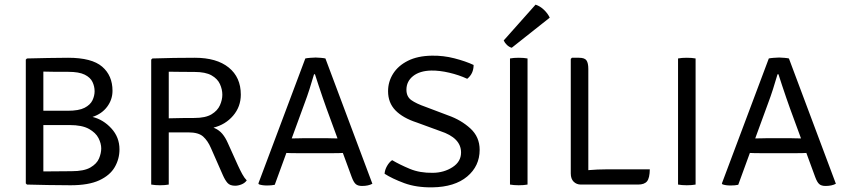

<svg xmlns="http://www.w3.org/2000/svg" viewBox="-20 -794 3634 826"><path d="M96 -542.5Q143 -543.5 186.5 -544.5Q230 -545.5 273 -545.5Q375 -545.5 419.5 -507.2Q464 -469 464 -403.5Q464 -365.5 441 -334.8Q418 -304 378 -291Q424.5 -279.5 459.2 -241.5Q494 -203.5 494 -151.5Q494 -110 473.5 -74.8Q453 -39.5 407 -18.2Q361 3 284 3Q228 3 186.2 2Q144.5 1 96 0L91 -5V-537.5ZM273.5 -485Q252.5 -485 221.2 -485Q190 -485 166.5 -486V-317.5H271.5Q319 -317.5 343.8 -330.2Q368.5 -343 377.8 -362.5Q387 -382 387 -401.5Q387 -422 378 -441.2Q369 -460.5 344.5 -472.8Q320 -485 273.5 -485ZM166.5 -56.5Q197 -56.5 227.5 -57Q258 -57.5 288.5 -57.5Q341.5 -57.5 369 -73.5Q396.5 -89.5 406 -112.2Q415.5 -135 415.5 -155.5Q415.5 -176.5 403.8 -199.8Q392 -223 362.5 -239.5Q333 -256 279.5 -256H166.5Z M1016 -387Q1016 -335 982.8 -296.2Q949.5 -257.5 898.5 -245Q922.5 -235 936.2 -218.5Q950 -202 960 -179L1004 -81.5Q1013 -62 1022.2 -45Q1031.5 -28 1041.5 -18Q1033.5 -6.5 1019.2 -0.8Q1005 5 991.5 5Q969.5 5 959 -6.8Q948.5 -18.5 939 -40L887.5 -157Q874 -188.5 854 -206.5Q834 -224.5 790.5 -224.5H706V0Q690 3 668 3Q658.5 3 648.2 2.2Q638 1.5 630.5 0V-537.5L635.5 -542.5Q684 -544 728.2 -544.8Q772.5 -545.5 818.5 -545.5Q912 -545.5 964 -503.5Q1016 -461.5 1016 -387ZM706 -485.5V-285Q736 -286 765 -286.2Q794 -286.5 816 -286.5Q864 -286.5 890 -302.2Q916 -318 926.2 -341.2Q936.5 -364.5 936.5 -386.5Q936.5 -409.5 926.2 -432.2Q916 -455 890 -469.8Q864 -484.5 816.5 -484.5Q794.5 -484.5 762.5 -484.8Q730.5 -485 706 -485.5Z M1277 -135Q1274 -135 1261.2 -135Q1248.5 -135 1234.2 -135.2Q1220 -135.5 1212 -136L1162 1Q1148 4 1129 4Q1108 4 1094 -1L1091.5 -4.5L1293.5 -542.5Q1299.5 -544 1314 -545.2Q1328.5 -546.5 1338 -546.5Q1347 -546.5 1360.5 -545.2Q1374 -544 1380 -542.5L1582 -3.5Q1564.5 6 1537.5 6Q1520 6 1510.8 -1.8Q1501.5 -9.5 1493 -32.5L1455 -136Q1448.5 -135.5 1435.2 -135.2Q1422 -135 1410 -135Q1398 -135 1395 -135ZM1293 -357 1235 -198.5Q1246 -198.5 1265.2 -199Q1284.5 -199.5 1288.5 -199.5H1384.5Q1388.5 -199.5 1405.2 -199Q1422 -198.5 1432 -198.5L1384.5 -328Q1377.5 -347 1368.5 -373.5Q1359.5 -400 1350.5 -426.8Q1341.5 -453.5 1335 -474.5H1331Q1322.5 -444.5 1311.5 -410.5Q1300.5 -376.5 1293 -357Z M1634.5 -46.5Q1635.5 -63 1645 -79.8Q1654.5 -96.5 1667 -105Q1700 -85.5 1743.2 -67.5Q1786.5 -49.5 1842 -50.5Q1890 -51 1926.8 -74.8Q1963.5 -98.5 1963.5 -138Q1963.5 -201 1874 -230L1773 -267Q1713 -286.5 1681.2 -319.2Q1649.5 -352 1649.5 -401.5Q1649.5 -442.5 1671.2 -477Q1693 -511.5 1734.8 -532.5Q1776.5 -553.5 1837.5 -554.5Q1887 -555.5 1935.2 -543Q1983.5 -530.5 2017.5 -514.5Q2017.5 -477 1990 -455Q1954.5 -471.5 1912.8 -481.2Q1871 -491 1835.5 -490.5Q1786 -489.5 1757.2 -466.8Q1728.5 -444 1728.5 -408Q1728.5 -378.5 1749.2 -363.5Q1770 -348.5 1811.5 -334L1908 -297.5Q1963.5 -278 2003.5 -241.5Q2043.5 -205 2043.5 -149.5Q2043.5 -79.5 1989.8 -34.5Q1936 10.5 1840 12Q1771 13 1719 -6.2Q1667 -25.5 1634.5 -46.5Z M2174 -542.5Q2181 -544 2191.5 -544.8Q2202 -545.5 2211.5 -545.5Q2233.5 -545.5 2249.5 -542.5V0Q2233.5 3 2211.5 3Q2202 3 2191.5 2.2Q2181 1.5 2174 0ZM2284 -774Q2304 -767.5 2320.5 -751.5Q2337 -735.5 2345 -718L2181.5 -588.5Q2170.5 -591.5 2161 -600.5Q2151.5 -609.5 2147 -620Z M2775.5 -65.5Q2775 -28.5 2763.8 -14.2Q2752.5 0 2725 0H2479Q2460.5 0 2448 -12.2Q2435.5 -24.5 2435.5 -48V-540.5L2440.5 -545.5H2471Q2495.5 -545.5 2503.2 -534Q2511 -522.5 2511 -497.5V-62Q2550.5 -65.5 2590 -65.5Z M2897 -542.5Q2904 -544 2914.5 -544.8Q2925 -545.5 2934.5 -545.5Q2956.5 -545.5 2972.5 -542.5V0Q2956.5 3 2934.5 3Q2925 3 2914.5 2.2Q2904 1.5 2897 0Z M3271 -135Q3268 -135 3255.2 -135Q3242.5 -135 3228.2 -135.2Q3214 -135.5 3206 -136L3156 1Q3142 4 3123 4Q3102 4 3088 -1L3085.5 -4.5L3287.5 -542.5Q3293.5 -544 3308 -545.2Q3322.5 -546.5 3332 -546.5Q3341 -546.5 3354.5 -545.2Q3368 -544 3374 -542.5L3576 -3.5Q3558.5 6 3531.5 6Q3514 6 3504.8 -1.8Q3495.5 -9.5 3487 -32.5L3449 -136Q3442.5 -135.5 3429.2 -135.2Q3416 -135 3404 -135Q3392 -135 3389 -135ZM3287 -357 3229 -198.5Q3240 -198.5 3259.2 -199Q3278.5 -199.5 3282.5 -199.5H3378.5Q3382.5 -199.5 3399.2 -199Q3416 -198.5 3426 -198.5L3378.5 -328Q3371.5 -347 3362.5 -373.5Q3353.5 -400 3344.5 -426.8Q3335.5 -453.5 3329 -474.5H3325Q3316.5 -444.5 3305.5 -410.5Q3294.5 -376.5 3287 -357Z"/></svg>

Font: Signika SC Light
Style: Regular
Weight: 300
Designer: Anna Giedryś
Foundry: Anna Giedryś
Version: Version 2.000; ttfautohint (v1.8.3) -l 8 -r 50 -G 200 -x 9 -